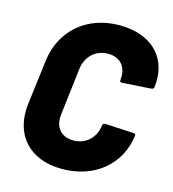

<svg xmlns="http://www.w3.org/2000/svg" viewBox="-107 -797 807 894"><g transform="rotate(15 296.5 -350.0)"><path d="M273 8C429 8 544 -87 562 -230C562 -236 558 -240 551 -240L414 -247C407 -247 402 -243 401 -236C394 -175 349 -134 290 -134C230 -134 196 -175 204 -236L231 -463C239 -525 283 -566 343 -566C402 -566 437 -525 429 -463C428 -455 432 -452 440 -452L578 -461C585 -461 591 -466 591 -472C609 -614 517 -708 360 -708C204 -708 88 -609 70 -459L43 -243C25 -92 116 8 273 8Z"/></g></svg>

Font: Barlow ExtraBold
Style: Italic
Weight: 800
Italic angle: -7°
Designer: Jeremy Tribby
Foundry: Tribby Type
Version: Version 1.422;hotconv 1.0.109;makeotfexe 2.5.65596